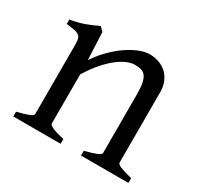

<svg xmlns="http://www.w3.org/2000/svg" viewBox="-108 -603 767 737"><g transform="rotate(30 276.0 -234.5)"><path d="M327.1 0V-21Q362.3 -30.3 378.9 -37.1Q395.5 -43.9 395.5 -50.8V-309.1Q395.5 -338.9 392.1 -357.4Q388.7 -376 381.3 -386.7Q374 -397.5 362.1 -401.4Q350.1 -405.3 333 -405.3Q317.9 -405.3 299.3 -397.9Q280.8 -390.6 259.5 -374.5Q238.3 -358.4 215.1 -332.3Q191.9 -306.2 168.5 -268.1V-50.8Q168.5 -43.5 186.8 -35.6Q205.1 -27.8 236.8 -21V0H26.9V-21Q59.1 -29.3 77.1 -35.9Q95.2 -42.5 95.2 -50.8V-347.2Q95.2 -366.2 93.8 -377.4Q92.3 -388.7 85.7 -395Q79.1 -401.4 65.4 -404.3Q51.8 -407.2 26.9 -410.2V-429.7Q60.1 -435.1 88.4 -445.1Q116.7 -455.1 144 -468.8L161.1 -451.7L166.5 -330.1Q188 -362.8 213.9 -388.4Q239.7 -414.1 266.1 -431.9Q292.5 -449.7 317.1 -459.2Q341.8 -468.8 360.8 -468.8Q381.8 -468.8 401.4 -462.4Q420.9 -456.1 435.8 -442.9Q450.7 -429.7 459.7 -409.4Q468.8 -389.2 468.8 -361.8V-50.8Q468.8 -43.9 483.6 -37.4Q498.5 -30.8 537.1 -21V0Z"/></g></svg>

Font: Gentium Plus Viet
Style: Regular
Weight: 400
Designer: J. Victor Gaultney, Annie Olsen, Iska Routamaa, Becca Hirsbrunner
Foundry: SIL International
Version: Version 5.000